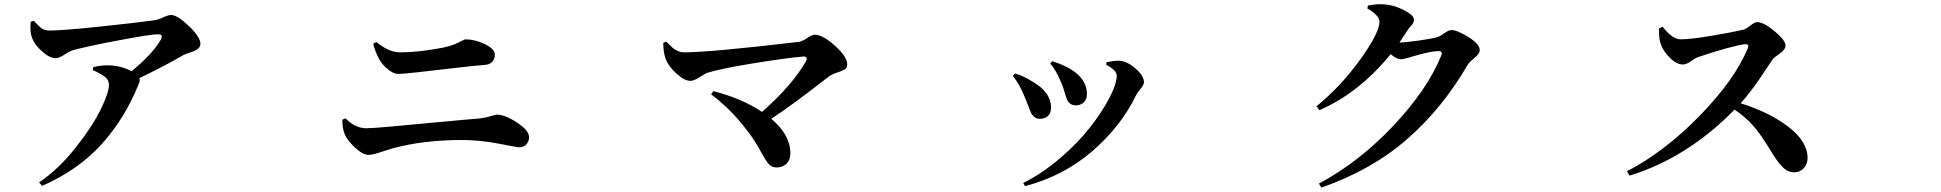

<svg xmlns="http://www.w3.org/2000/svg" viewBox="-20 -813 9040 894"><path d="M123 -711.9 137.7 -715.8Q162.1 -689.5 175.3 -680.2Q188.5 -670.9 210.9 -670.9Q270.5 -670.9 443.4 -689Q616.2 -707 699.2 -718.8Q717.8 -721.7 740.7 -732.4Q763.7 -743.2 776.4 -743.2Q805.7 -743.2 859.4 -691.9Q913.1 -640.6 913.1 -609.4Q913.1 -593.8 899.9 -584.5Q886.7 -575.2 863.8 -567.9Q840.8 -560.5 834 -556.6Q745.1 -504.9 628.9 -449.2Q632.8 -437.5 627 -424.8Q562.5 -262.7 453.6 -142.1Q344.7 -21.5 175.8 52.7L162.1 36.1Q252 -24.4 330.6 -123.5Q409.2 -222.7 448.2 -302.2Q487.3 -381.8 487.3 -418Q487.3 -440.4 468.3 -455.6Q449.2 -470.7 412.1 -486.3L414.1 -501Q457 -509.8 484.4 -508.8Q543 -507.8 592.8 -481.4Q690.4 -561.5 728.5 -627.9Q735.4 -642.6 731.9 -647.9Q728.5 -653.3 713.9 -653.3Q682.6 -653.3 539.6 -626.5Q396.5 -599.6 322.3 -580.1Q304.7 -575.2 279.8 -558.6Q254.9 -542 239.3 -542Q211.9 -542 176.8 -572.8Q141.6 -603.5 129.9 -634.8Q118.2 -664.1 123 -711.9Z M2284.2 -558.6Q2284.2 -539.1 2272 -525.4Q2259.8 -511.7 2236.3 -510.7Q2184.6 -506.8 2090.8 -495.6Q1997.1 -484.4 1925.3 -476.6Q1853.5 -468.8 1834 -468.8Q1813.5 -468.8 1788.1 -488.8Q1762.7 -508.8 1748 -533.2Q1726.6 -571.3 1717.8 -609.4L1732.4 -617.2Q1791 -569.3 1842.8 -569.3Q1929.7 -569.3 2041 -590.8Q2071.3 -596.7 2095.2 -606.4Q2119.1 -616.2 2130.9 -623Q2142.6 -629.9 2147.5 -629.9Q2191.4 -629.9 2237.8 -607.4Q2284.2 -585 2284.2 -558.6ZM1585 -188.5Q1574.2 -212.9 1574.2 -255.9L1588.9 -261.7Q1634.8 -215.8 1684.6 -215.8Q1712.9 -215.8 1810.1 -224.6Q1907.2 -233.4 2030.3 -245.1Q2153.3 -256.8 2205.1 -260.7Q2237.3 -263.7 2262.2 -271.5Q2287.1 -279.3 2292 -279.3Q2332 -279.3 2387.7 -242.2Q2443.4 -205.1 2443.4 -174.8Q2443.4 -154.3 2430.7 -140.6Q2418 -127 2396.5 -127Q2390.6 -127 2302.7 -144Q2214.8 -161.1 2129.9 -161.1Q1951.2 -161.1 1807.6 -122.1Q1790 -117.2 1765.6 -108.9Q1741.2 -100.6 1724.6 -96.2Q1708 -91.8 1696.3 -91.8Q1668.9 -91.8 1632.3 -126.5Q1595.7 -161.1 1585 -188.5Z M3068.4 -613.3 3082 -619.1Q3101.6 -599.6 3110.4 -591.8Q3119.1 -584 3133.8 -576.7Q3148.4 -569.3 3165 -569.3Q3285.2 -569.3 3700.2 -618.2Q3714.8 -620.1 3738.3 -635.7Q3761.7 -651.4 3774.4 -651.4Q3810.5 -651.4 3867.7 -600.1Q3924.8 -548.8 3924.8 -513.7Q3924.8 -496.1 3912.6 -489.3Q3900.4 -482.4 3876.5 -474.6Q3852.5 -466.8 3835.9 -454.1Q3667 -322.3 3571.3 -259.8Q3660.2 -185.5 3660.2 -98.6Q3660.2 -68.4 3642.1 -50.8Q3624 -33.2 3595.7 -33.2Q3571.3 -33.2 3556.6 -52.2Q3542 -71.3 3514.2 -121.6Q3486.3 -171.9 3451.2 -214.8Q3382.8 -304.7 3291 -374L3301.8 -388.7Q3434.6 -354.5 3528.3 -292Q3668 -415 3733.4 -528.3Q3738.3 -539.1 3734.4 -544.9Q3730.5 -550.8 3718.8 -549.8Q3626 -541 3481 -517.1Q3335.9 -493.2 3275.4 -474.6Q3265.6 -471.7 3238.3 -454.1Q3210.9 -436.5 3195.3 -436.5Q3167 -436.5 3129.9 -470.2Q3092.8 -503.9 3080.1 -537.1Q3068.4 -567.4 3068.4 -613.3Z M4878.9 -528.3Q5041 -477.5 5041 -374Q5041 -349.6 5025.9 -335.9Q5010.7 -322.3 4989.3 -322.3Q4972.7 -322.3 4962.4 -331.1Q4952.1 -339.8 4947.8 -350.6Q4943.4 -361.3 4936.5 -385.3Q4929.7 -409.2 4922.9 -424.8Q4896.5 -489.3 4870.1 -516.6ZM5269.5 -369.1Q5200.2 -225.6 5066.9 -109.9Q4933.6 5.9 4752.9 53.7L4744.1 39.1Q4831.1 -3.9 4914.6 -75.2Q4998 -146.5 5054.2 -218.3Q5110.4 -290 5145 -356Q5179.7 -421.9 5179.7 -460.9Q5179.7 -486.3 5130.9 -510.7L5131.8 -523.4Q5166 -530.3 5189.5 -530.3Q5226.6 -529.3 5266.6 -494.6Q5306.6 -460 5306.6 -429.7Q5306.6 -418.9 5290 -398.4Q5273.4 -377.9 5269.5 -369.1ZM4750 -364.3Q4729.5 -416 4696.3 -460L4706.1 -470.7Q4747.1 -459 4783.2 -435.5Q4874 -385.7 4874 -310.5Q4874 -288.1 4860.4 -273.9Q4846.7 -259.8 4821.3 -259.8Q4805.7 -259.8 4794.9 -269.5Q4784.2 -279.3 4779.3 -290.5Q4774.4 -301.8 4765.6 -325.7Q4756.8 -349.6 4750 -364.3Z M6496.1 -615.2Q6523.4 -615.2 6588.4 -624.5Q6653.3 -633.8 6673.8 -640.6Q6684.6 -643.6 6705.1 -658.2Q6725.6 -672.9 6738.3 -672.9Q6765.6 -672.9 6817.9 -640.1Q6870.1 -607.4 6870.1 -579.1Q6870.1 -563.5 6845.2 -543Q6820.3 -522.5 6813.5 -510.7Q6696.3 -308.6 6531.7 -165Q6367.2 -21.5 6132.8 60.5L6121.1 42Q6308.6 -58.6 6467.8 -227.5Q6627 -396.5 6691.4 -555.7Q6698.2 -575.2 6678.7 -575.2Q6641.6 -575.2 6556.6 -549.8Q6516.6 -537.1 6501 -537.1Q6485.4 -537.1 6455.1 -560.5Q6306.6 -378.9 6123 -299.8L6110.4 -318.4Q6225.6 -413.1 6314.5 -537.1Q6403.3 -661.1 6403.3 -712.9Q6403.3 -726.6 6387.2 -743.7Q6371.1 -760.7 6346.7 -773.4L6349.6 -787.1Q6386.7 -794.9 6419.9 -793Q6467.8 -791 6515.6 -766.6Q6563.5 -742.2 6563.5 -722.7Q6563.5 -712.9 6560.1 -706.1Q6556.6 -699.2 6547.9 -689.9Q6539.1 -680.7 6533.2 -670.9Q6527.3 -662.1 6496.1 -615.2Z M7705.1 -680.7 7721.7 -688.5Q7766.6 -629.9 7805.7 -629.9Q7851.6 -629.9 7950.2 -646.5Q8048.8 -663.1 8097.7 -674.8Q8109.4 -677.7 8129.9 -693.8Q8150.4 -710 8161.1 -710Q8192.4 -710 8243.2 -667.5Q8293.9 -625 8293.9 -600.6Q8293.9 -583 8266.1 -563Q8238.3 -543 8236.3 -540Q8229.5 -530.3 8208 -498Q8186.5 -465.8 8171.4 -443.4Q8156.2 -420.9 8131.8 -389.2Q8107.4 -357.4 8085 -332Q8217.8 -291 8307.1 -222.7Q8396.5 -154.3 8396.5 -76.2Q8396.5 -50.8 8379.4 -30.8Q8362.3 -10.7 8334 -10.7Q8306.6 -10.7 8285.2 -30.3Q8263.7 -49.8 8235.4 -93.8Q8176.8 -191.4 8141.6 -229.5Q8104.5 -270.5 8056.6 -302.7Q7836.9 -78.1 7567.4 4.9L7555.7 -15.6Q7730.5 -106.4 7893.6 -273.4Q8056.6 -440.4 8118.2 -587.9Q8126 -607.4 8107.4 -607.4Q8050.8 -601.6 7888.7 -547.9Q7874 -543 7853 -527.8Q7832 -512.7 7816.4 -512.7Q7786.1 -512.7 7754.4 -544.9Q7722.7 -577.1 7712.9 -608.4Q7703.1 -635.7 7705.1 -680.7Z"/></svg>

Font: Bpmf Zihi Serif Bold
Style: Bold
Weight: 700
Foundry: But Ko
Version: Version 1.320